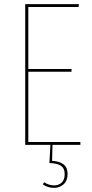

<svg xmlns="http://www.w3.org/2000/svg" viewBox="-20 -701 447 929"><path d="M234 0 232 77Q270 80 288.5 95Q307 110 307 141Q307 173 288 190.5Q269 208 242 208Q211 208 187 191L194 181Q216 196 242 196Q264 196 278.5 182.5Q293 169 293 141Q293 114 275.5 101.5Q258 89 219 88L224 0H102V-681H362L360 -667H117V-367H326V-354H117V-14H369V0Z"/></svg>

Font: Fira Sans Compressed Hair
Style: Regular
Weight: 100
Width: 1
Designer: bBox Type GmbH & Carrois Corporate GbR & Edenspiekermann AG
Foundry: bBox Type GmbH & Carrois Corporate GbR & Edenspiekermann AG
Version: Version 4.301